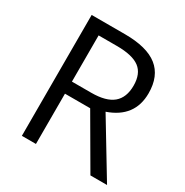

<svg xmlns="http://www.w3.org/2000/svg" viewBox="-164 -848 947 982"><g transform="rotate(30 309.0 -357.0)"><path d="M181.2 -641.1V-368.2H294.9Q382.3 -368.2 423.6 -402.8Q464.8 -437.5 464.8 -507.8Q464.8 -578.1 423.1 -609.6Q381.3 -641.1 289.1 -641.1ZM98.1 -713.9H293.9Q424.8 -713.9 487.8 -663.8Q550.8 -613.8 550.8 -512.2Q550.8 -370.6 407.2 -320.8L601.1 0H502.9L330.1 -296.9H181.2V0H98.1Z"/></g></svg>

Font: OpenSansHebrew-Regular
Style: Regular
Weight: 400
Foundry: Ascender Corporation, Yanek Iontef
Version: Version 2.001;PS 002.001;hotconv 1.0.70;makeotf.lib2.5.58329